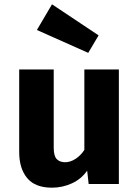

<svg xmlns="http://www.w3.org/2000/svg" viewBox="-20 -853 640 890"><path d="M229 -531V-168Q229 -130 243 -115.5Q257 -101 282 -101Q306 -101 330 -116.5Q354 -132 371 -158V-531H531V0H391L384 -62Q357 -23 313 -3Q269 17 221 17Q143 17 106 -27.5Q69 -72 69 -148V-531ZM389 -608 151 -714 221 -833 437 -689Z"/></svg>

Font: Qzxlaeiskcpccdgjqmyffctclhy
Style: Regular
Weight: 700
Monospace: yes
Designer: Carrois Corporate & Edenspiekermann
Foundry: Carrois Corporate GbR & Edenspiekermann AG
Version: Version 2.001